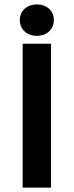

<svg xmlns="http://www.w3.org/2000/svg" viewBox="-20 -853 335 873"><path d="M83 -654V0H212V-654ZM70 -762C70 -719 103 -690 148 -690C192 -690 225 -719 225 -762C225 -804 192 -833 148 -833C103 -833 70 -804 70 -762Z"/></svg>

Font: Source Sans Pro SemBd
Style: Regular
Weight: 700
Designer: Paul D. Hunt
Foundry: Adobe Systems Incorporated
Version: Version 2.020;PS 2.0;hotconv 1.0.86;makeotf.lib2.5.63406